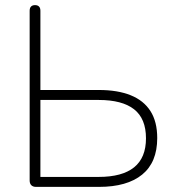

<svg xmlns="http://www.w3.org/2000/svg" viewBox="-20 -731 689 751"><path d="M121 0Q109 0 102.5 -6.5Q96 -13 96 -25V-689Q96 -700 101.5 -705.5Q107 -711 117 -711Q127 -711 132.5 -705.5Q138 -700 138 -689V-379H367Q440 -379 491 -358.5Q542 -338 568.5 -296.5Q595 -255 595 -191Q595 -96 536 -48Q477 0 367 0ZM138 -39H366Q458 -39 504.5 -76.5Q551 -114 551 -190Q551 -267 504.5 -303.5Q458 -340 366 -340H138Z"/></svg>

Font: Nunito ExtraLight
Style: Regular
Weight: 200
Designer: Vernon Adams
Foundry: Vernon Adams
Version: Version 3.602